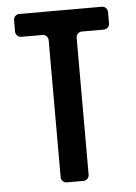

<svg xmlns="http://www.w3.org/2000/svg" viewBox="-50 -706 527 745"><g transform="rotate(-5 213.5 -333.5)"><path d="M180 0H245C257 0 267 -10 267 -22V-556C267 -568 277 -578 289 -578H375C387 -578 397 -588 397 -600V-645C397 -657 387 -667 375 -667H53C41 -667 31 -657 31 -645V-600C31 -588 41 -578 53 -578H136C148 -578 158 -568 158 -556V-22C158 -10 168 0 180 0Z"/></g></svg>

Font: DIN Rundschrift
Style: Mittel
Weight: 400
Version: Version 1.027